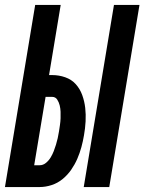

<svg xmlns="http://www.w3.org/2000/svg" viewBox="-37 -755 583 775"><path d="M301 0 423 -735H526L404 0ZM-17 0 105 -735H208L161 -452H173Q201 -452 226.5 -443Q252 -434 269 -415Q286 -396 295 -371Q304 -346 307 -319.5Q310 -293 308.5 -265Q307 -237 302 -209Q298 -185 291.5 -161Q285 -137 275 -114Q265 -91 250.5 -70Q236 -49 216 -32.5Q196 -16 171.5 -8Q147 0 123 0ZM123 -88Q137 -88 148.5 -97.5Q160 -107 167.5 -119.5Q175 -132 180 -145Q185 -158 189 -171Q193 -184 196 -197.5Q199 -211 201 -224Q203 -237 205 -250.5Q207 -264 207.5 -277.5Q208 -291 207.5 -304Q207 -317 204 -329.5Q201 -342 194 -353Q187 -364 173 -364H147L101 -88Z"/></svg>

Font: Iosevka SS04 Oblique
Style: Bold
Weight: 700
Italic angle: -9°
Monospace: yes
Designer: Belleve Invis
Foundry: Belleve Invis
Version: Version 19.0.0; ttfautohint (v1.8.4)